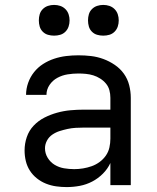

<svg xmlns="http://www.w3.org/2000/svg" viewBox="-20 -753 640 781"><path d="M251 8Q230 8 208.5 5Q187 2 167 -6Q147 -14 130 -27.5Q113 -41 101.5 -59Q90 -77 85 -98Q80 -119 80 -141Q80 -169 89 -195.5Q98 -222 117 -242Q136 -262 160.5 -274.5Q185 -287 212 -294.5Q239 -302 266.5 -304.5Q294 -307 321 -307H429V-355Q429 -371 425 -386Q421 -401 411 -413Q401 -425 387.5 -433.5Q374 -442 359.5 -446.5Q345 -451 329.5 -452.5Q314 -454 299 -454Q277 -454 255 -450.5Q233 -447 213.5 -436.5Q194 -426 181.5 -407.5Q169 -389 169 -367Q169 -367 169 -367Q169 -367 169 -367H86Q86 -367 86 -367Q86 -367 86 -367Q86 -392 94.5 -416Q103 -440 118.5 -459.5Q134 -479 155 -492.5Q176 -506 200 -514Q224 -522 249 -525Q274 -528 299 -528Q325 -528 350.5 -525Q376 -522 400.5 -513Q425 -504 447 -489Q469 -474 484 -453Q499 -432 505.5 -406.5Q512 -381 512 -355V0H429V-90Q418 -66 398.5 -46.5Q379 -27 355 -14.5Q331 -2 304.5 3Q278 8 251 8ZM282 -65Q300 -65 318 -68Q336 -71 353 -77Q370 -83 385 -94Q400 -105 410.5 -120Q421 -135 425 -153Q429 -171 429 -189V-234H321Q305 -234 288 -233Q271 -232 255 -228.5Q239 -225 223 -220Q207 -215 193 -205.5Q179 -196 171 -181Q163 -166 163 -150Q163 -129 174 -111Q185 -93 202.5 -82.5Q220 -72 240.5 -68.5Q261 -65 282 -65ZM400 -608Q387 -608 375 -611.5Q363 -615 354 -624Q345 -633 341.5 -645Q338 -657 338 -670Q338 -683 341.5 -695Q345 -707 354 -716Q363 -725 375 -729Q387 -733 400 -733Q413 -733 425 -729Q437 -725 446 -716Q455 -707 459 -695Q463 -683 463 -670Q463 -657 459 -645Q455 -633 446 -624Q437 -615 425 -611.5Q413 -608 400 -608ZM200 -608Q187 -608 175 -611.5Q163 -615 154 -624Q145 -633 141.5 -645Q138 -657 138 -670Q138 -683 141.5 -695Q145 -707 154 -716Q163 -725 175 -729Q187 -733 200 -733Q213 -733 225 -729Q237 -725 246 -716Q255 -707 259 -695Q263 -683 263 -670Q263 -657 259 -645Q255 -633 246 -624Q237 -615 225 -611.5Q213 -608 200 -608Z"/></svg>

Font: Iosevka Custom Extended
Style: Regular
Weight: 400
Width: 7
Monospace: yes
Designer: Belleve Invis
Foundry: Belleve Invis
Version: Version 11.2.4; ttfautohint (v1.8.4)